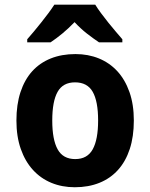

<svg xmlns="http://www.w3.org/2000/svg" viewBox="-20 -786 639 816"><path d="M202.1 -273.9Q202.1 -192.4 225.1 -151.1Q248 -109.9 299.8 -109.9Q351.1 -109.9 374 -151.4Q397 -192.9 397 -273.9Q397 -355.5 374 -395.8Q351.1 -436 298.8 -436Q247.6 -436 224.9 -395.8Q202.1 -355.5 202.1 -273.9ZM548.8 -273.9Q548.8 -205.6 531.5 -152.8Q514.2 -100.1 481.7 -64Q449.2 -27.8 402.6 -9Q356 9.8 297.9 9.8Q243.7 9.8 198.2 -9Q152.8 -27.8 119.9 -64Q86.9 -100.1 68.4 -152.8Q49.8 -205.6 49.8 -273.9Q49.8 -341.8 67.1 -394.5Q84.5 -447.3 116.9 -483.2Q149.4 -519 195.8 -537.6Q242.2 -556.2 300.8 -556.2Q355 -556.2 400.4 -537.6Q445.8 -519 478.8 -483.2Q511.7 -447.3 530.3 -394.5Q548.8 -341.8 548.8 -273.9ZM400.9 -606Q376 -622.6 349.1 -643.6Q322.3 -664.6 296.9 -691.9Q270.5 -664.6 245.1 -643.6Q219.7 -622.6 194.8 -606H95.7V-619.1Q108.4 -633.3 123.8 -651.9Q139.2 -670.4 155 -690.2Q170.9 -710 185.5 -729.7Q200.2 -749.5 210.9 -766.1H384.8Q395 -749.5 409.7 -729.7Q424.3 -710 440.2 -690.2Q456.1 -670.4 471.9 -651.9Q487.8 -633.3 500 -619.1V-606Z"/></svg>

Font: Droid Sans
Style: Bold
Weight: 700
Foundry: Ascender Corporation
Version: Version 1.00 build 112